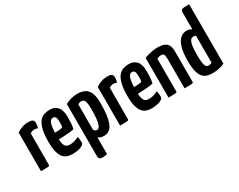

<svg xmlns="http://www.w3.org/2000/svg" viewBox="-108 -1269 2493 2000"><g transform="rotate(-30 1138.5 -269.0)"><path d="M37 0V-465Q64 -484 99.5 -497Q135 -510 175 -510Q215 -510 229 -498.5Q243 -487 243 -463Q243 -453 241 -436.5Q239 -420 232 -403Q222 -408 212 -410Q202 -412 192 -412Q181 -412 167 -407.5Q153 -403 142 -394L141 -19Q141 -9 136.5 -5.5Q132 -2 110.5 -1Q89 0 37 0Z M414 10Q379 10 350.5 0Q322 -10 301 -36Q280 -62 268.5 -108Q257 -154 257 -225Q257 -317 271.5 -373.5Q286 -430 310.5 -459.5Q335 -489 367 -499.5Q399 -510 434 -510Q494 -510 527.5 -471.5Q561 -433 561 -348Q561 -313 558.5 -275.5Q556 -238 548 -210Q517 -203 478 -200Q439 -197 402 -195.5Q365 -194 341.5 -194Q318 -194 318 -194L319 -276Q319 -276 335 -275.5Q351 -275 374.5 -275Q398 -275 420.5 -277Q443 -279 457 -285Q460 -295 461 -311Q462 -327 462 -339Q462 -389 453 -405Q444 -421 420 -421Q406 -421 395 -410.5Q384 -400 377 -377.5Q370 -355 366.5 -319Q363 -283 363 -231Q363 -192 366.5 -165Q370 -138 378 -121.5Q386 -105 400.5 -97Q415 -89 437 -89Q466 -89 493 -97Q520 -105 546 -118Q551 -104 553 -84.5Q555 -65 555 -50Q555 -31 535.5 -17.5Q516 -4 484 3Q452 10 414 10Z M669 197Q643 197 631.5 188Q620 179 620 153V-471Q650 -489 688.5 -499.5Q727 -510 768 -510Q816 -510 852 -493Q888 -476 908.5 -432Q929 -388 929 -306Q929 -225 922 -169.5Q915 -114 902 -78.5Q889 -43 871.5 -24Q854 -5 834 2.5Q814 10 792 10Q769 10 751.5 4.5Q734 -1 722 -12V189Q710 192 696 194.5Q682 197 669 197ZM759 -80Q768 -80 777.5 -87Q787 -94 796 -115.5Q805 -137 810 -181Q815 -225 815 -298Q815 -350 809.5 -376.5Q804 -403 792.5 -412.5Q781 -422 762 -422Q740 -422 722 -408V-103Q730 -91 739 -85.5Q748 -80 759 -80Z M988 0V-465Q1015 -484 1050.5 -497Q1086 -510 1126 -510Q1166 -510 1180 -498.5Q1194 -487 1194 -463Q1194 -453 1192 -436.5Q1190 -420 1183 -403Q1173 -408 1163 -410Q1153 -412 1143 -412Q1132 -412 1118 -407.5Q1104 -403 1093 -394L1092 -19Q1092 -9 1087.5 -5.5Q1083 -2 1061.5 -1Q1040 0 988 0Z M1365 10Q1330 10 1301.5 0Q1273 -10 1252 -36Q1231 -62 1219.5 -108Q1208 -154 1208 -225Q1208 -317 1222.5 -373.5Q1237 -430 1261.5 -459.5Q1286 -489 1318 -499.5Q1350 -510 1385 -510Q1445 -510 1478.5 -471.5Q1512 -433 1512 -348Q1512 -313 1509.5 -275.5Q1507 -238 1499 -210Q1468 -203 1429 -200Q1390 -197 1353 -195.5Q1316 -194 1292.5 -194Q1269 -194 1269 -194L1270 -276Q1270 -276 1286 -275.5Q1302 -275 1325.5 -275Q1349 -275 1371.5 -277Q1394 -279 1408 -285Q1411 -295 1412 -311Q1413 -327 1413 -339Q1413 -389 1404 -405Q1395 -421 1371 -421Q1357 -421 1346 -410.5Q1335 -400 1328 -377.5Q1321 -355 1317.5 -319Q1314 -283 1314 -231Q1314 -192 1317.5 -165Q1321 -138 1329 -121.5Q1337 -105 1351.5 -97Q1366 -89 1388 -89Q1417 -89 1444 -97Q1471 -105 1497 -118Q1502 -104 1504 -84.5Q1506 -65 1506 -50Q1506 -31 1486.5 -17.5Q1467 -4 1435 3Q1403 10 1365 10Z M1571 0V-477Q1588 -485 1615 -492.5Q1642 -500 1672 -505Q1702 -510 1727 -510Q1779 -510 1810 -498Q1841 -486 1855.5 -457.5Q1870 -429 1870 -380V-19Q1870 -9 1865 -5.5Q1860 -2 1838 -1Q1816 0 1764 0V-348Q1764 -390 1756.5 -406Q1749 -422 1723 -422Q1711 -422 1697 -418.5Q1683 -415 1673 -408V-19Q1673 -9 1668.5 -5.5Q1664 -2 1642.5 -1Q1621 0 1571 0Z M2098 10Q2065 10 2036 2.5Q2007 -5 1984 -29Q1961 -53 1948 -101Q1935 -149 1935 -229Q1935 -330 1954 -392Q1973 -454 2005.5 -482Q2038 -510 2078 -510Q2099 -510 2114.5 -505Q2130 -500 2141 -491V-690Q2141 -713 2148.5 -722Q2156 -731 2178.5 -733Q2201 -735 2243 -735V-20Q2218 -9 2182 0.5Q2146 10 2098 10ZM2099 -80Q2111 -80 2121.5 -83Q2132 -86 2141 -92V-415Q2135 -419 2127.5 -420.5Q2120 -422 2112 -422Q2102 -422 2091 -417Q2080 -412 2070.5 -393.5Q2061 -375 2055.5 -339Q2050 -303 2050 -241Q2050 -192 2053 -161Q2056 -130 2062 -112Q2068 -94 2077.5 -87Q2087 -80 2099 -80Z"/></g></svg>

Font: Yanone Kaffeesatz ExtraLight SemiBold
Style: Regular
Weight: 600
Version: Version 2.003